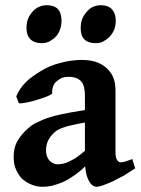

<svg xmlns="http://www.w3.org/2000/svg" viewBox="-20 -698 539 733"><path d="M214.8 -619.1Q214.8 -600.1 209 -585Q203.1 -568.8 192.9 -558.1Q185.1 -549.3 168.9 -540Q155.8 -533.2 139.2 -533.2Q111.3 -533.2 96.2 -548.1Q81.1 -563 81.1 -591.8Q81.1 -610.8 86.9 -626Q92.8 -640.1 104 -653.1Q115.2 -666 128.9 -671.9Q142.1 -677.7 157.2 -678.2Q186 -678.2 200.2 -664.1Q214.8 -648.9 214.8 -619.1ZM421.9 -619.1Q421.9 -600.1 416 -585Q410.2 -570.8 398.9 -558.1Q391.1 -549.3 375 -540Q361.8 -533.2 345.2 -533.2Q317.4 -533.2 301.8 -547.9Q287.6 -562 288.1 -591.8Q288.1 -610.8 293.9 -626Q299.8 -640.1 311 -652.8Q323.2 -667 335 -671.9Q348.1 -677.7 363.8 -678.2Q391.6 -678.2 405.8 -664.1Q421.9 -647.9 421.9 -619.1ZM201.2 -70.8Q207 -70.8 221.2 -73.2Q229 -74.2 243.2 -81.1Q266.1 -92.3 271 -96.2Q282.2 -104 304.2 -122.1V-230Q288.1 -228 254.9 -220.2Q231.9 -215.3 221.2 -210.9Q207 -206.1 199.2 -201.2Q190.4 -195.3 184.1 -189Q170.9 -175.8 164.1 -162.1Q156.2 -146 155.8 -126Q155.8 -107.9 160.2 -99.1Q165 -87.9 171.9 -82Q179.2 -76.2 187 -73.2Q192.4 -70.8 201.2 -70.8ZM496.1 -55.2Q459 -31.2 453.1 -27.8Q417 -8.8 411.1 -5.9Q391.6 2.9 375 8.8Q357.9 14.6 350.1 15.1Q332 15.1 320.1 -5.9Q308.1 -26.9 305.2 -63Q284.2 -42 259.8 -25.9Q234.9 -8.8 217.8 -2Q198.7 5.9 178.2 11.2Q161.1 15.1 143.1 15.1Q121.1 15.1 103 7.8Q83.5 0.5 66.9 -13.2Q54.7 -22.9 42 -48.8Q32.2 -68.8 32.2 -98.1Q32.2 -132.3 43.9 -154.8Q57.1 -178.7 74.2 -195.8Q88.4 -210 101.1 -219.2Q115.2 -229 142.1 -240.2Q170.9 -252.4 206.1 -259.8Q244.1 -268.6 304.2 -277.8V-335Q304.2 -350.1 301 -364Q297.9 -377.9 291 -386.2Q283.2 -395 271 -399.9Q257.8 -404.8 241.2 -404.8Q228 -404.8 216.8 -400.9Q209 -397.9 196.8 -388.2Q187 -380.4 183.1 -369.1Q178.2 -355 179.2 -342.8Q179.2 -338.9 170.9 -335Q162.1 -330.6 149.9 -326.2Q142.1 -323.2 122.1 -317.1Q102.1 -311 92.8 -309.1Q76.7 -305.2 66.9 -304.2Q56.2 -302.7 51.8 -304.2L42 -330.1Q54.2 -359.9 79.1 -384.8Q99.1 -404.8 138.2 -428.2Q171.4 -448.2 210.9 -458Q252.9 -469.2 292 -469.2Q326.2 -469.2 350.1 -460.2Q374 -451.2 390.1 -435.1Q407.2 -418 414.1 -397.9Q420.9 -377.9 420.9 -352.1V-116.2Q420.9 -96.2 427 -87.2Q433.1 -78.1 440.9 -78.1Q441.9 -78.1 444.3 -78.6Q446.8 -79.1 448.2 -79.1Q451.2 -79.1 457 -81.1Q458 -81.1 460 -82Q461.9 -83 464.4 -83.5Q466.8 -84 469.2 -85Q472.2 -85.9 476.1 -87.4Q480 -88.9 484.9 -90.8Z"/></svg>

Font: Gentium Basic
Style: Bold
Weight: 700
Designer: J. Victor Gaultney and Annie Olsen
Foundry: SIL International
Version: Version 1.100